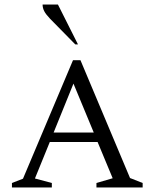

<svg xmlns="http://www.w3.org/2000/svg" viewBox="-20 -832 686 852"><path d="M33 0V-20L82 -39L304 -565H337L557 -42L613 -20V0H408V-20L480 -41L413 -202H201L135 -40L210 -20V0ZM218 -244H396L306 -461ZM314 -635 202 -749Q183 -769 176 -783Q169 -797 169 -812H237L326 -635Z"/></svg>

Font: Spectral SC Light
Style: Regular
Weight: 300
Designer: Jean-Baptiste Levee
Foundry: Production Type
Version: Version 2.001